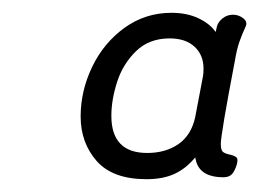

<svg xmlns="http://www.w3.org/2000/svg" viewBox="-20 -748 405 300"><path d="M347 -653Q325 -538 325 -523Q325 -514 328 -511Q331 -508 341 -506Q348 -504 350 -501.5Q352 -499 350 -491Q347 -481 342.5 -476Q338 -471 329 -471Q295 -471 287 -494L285 -502Q270 -484 252 -476Q234 -468 209 -468Q156 -468 131 -496.5Q106 -525 106 -566Q106 -606 124 -643.5Q142 -681 174.5 -704.5Q207 -728 248 -728Q272 -728 290 -719.5Q308 -711 317 -698L319 -707Q321 -714 328 -719.5Q335 -725 344 -725Q353 -725 360 -719.5Q367 -714 364 -707Q358 -694 354 -682.5Q350 -671 347 -653ZM285 -565 297 -628Q298 -632 298 -641Q298 -662 284 -675Q270 -688 245 -688Q213 -688 192.5 -668Q172 -648 163 -620Q154 -592 154 -567Q154 -509 210 -509Q239 -509 259 -523Q279 -537 285 -565Z"/></svg>

Font: Mali
Style: Italic
Weight: 400
Italic angle: -10°
Version: Version 1.000; ttfautohint (v1.6)